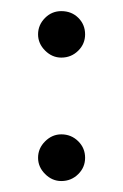

<svg xmlns="http://www.w3.org/2000/svg" viewBox="-20 -316 223 347"><path d="M48.8 -30.8Q48.8 -47.9 61.5 -60.5Q74.2 -73.2 90.8 -73.2Q108.9 -73.2 121.6 -60.5Q133.8 -48.3 133.8 -30.8Q133.8 -13.7 121.6 -1.5Q108.9 11.2 90.8 11.2Q74.2 11.2 61.5 -1.5Q48.8 -14.2 48.8 -30.8ZM48.8 -253.9Q48.8 -271 61.5 -283.7Q73.7 -295.9 90.8 -295.9Q109.4 -295.9 121.6 -283.7Q133.8 -271.5 133.8 -253.9Q133.8 -236.8 121.6 -224.6Q108.9 -211.9 90.8 -211.9Q74.2 -211.9 61.5 -224.6Q48.8 -237.3 48.8 -253.9Z"/></svg>

Font: SimahzazaarabicW05-Light
Style: Regular
Weight: 300
Designer: Ahmed zaza
Foundry: Ahmed zaza
Version: Version 1.001